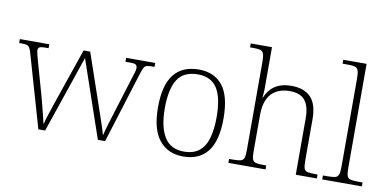

<svg xmlns="http://www.w3.org/2000/svg" viewBox="-73 -975 2426 1201"><g transform="rotate(10 1140.5 -375.0)"><path d="M86 -458Q80 -481 73 -492.5Q66 -504 55.5 -507.5Q45 -511 24 -511H6V-536H193V-511H169Q143 -511 134.5 -505Q126 -499 126 -486Q126 -478 131.5 -456.5Q137 -435 141 -421L201 -209Q208 -185 216 -152Q224 -119 232 -88.5Q240 -58 243 -41H246Q249 -58 259 -89Q269 -120 280.5 -154Q292 -188 300 -212L411 -535H453L559 -226Q565 -208 574 -182Q583 -156 592.5 -128Q602 -100 610 -75.5Q618 -51 621 -38H624Q629 -63 643 -108Q657 -153 675 -212L740 -421Q747 -440 751.5 -457Q756 -474 756 -484Q756 -498 747.5 -504.5Q739 -511 711 -511H681V-536H866V-511H846Q826 -511 815 -507Q804 -503 798 -491.5Q792 -480 784 -455L642 0H596L428 -490L261 0H218Z M1138 10Q1042 10 986.5 -58Q931 -126 931 -267Q931 -407 984.5 -475Q1038 -543 1143 -543Q1240 -543 1293.5 -477Q1347 -411 1347 -267Q1347 -126 1294 -58Q1241 10 1138 10ZM1138 -21Q1199 -21 1235.5 -51Q1272 -81 1287.5 -136.5Q1303 -192 1303 -267Q1303 -392 1264.5 -452Q1226 -512 1142 -512Q1052 -512 1013 -451Q974 -390 974 -267Q974 -150 1013.5 -85.5Q1053 -21 1138 -21Z M1425 0V-25H1447Q1480 -25 1497 -29Q1514 -33 1519.5 -48.5Q1525 -64 1525 -99V-659Q1525 -695 1519 -711Q1513 -727 1498 -731Q1483 -735 1454 -735H1433V-760H1568V-495Q1568 -485 1567 -473.5Q1566 -462 1565.5 -453Q1565 -444 1564 -440H1567Q1577 -466 1597 -490Q1617 -514 1650 -528.5Q1683 -543 1731 -543Q1811 -543 1853.5 -499.5Q1896 -456 1896 -359V-99Q1896 -64 1901 -48.5Q1906 -33 1923 -29Q1940 -25 1973 -25H1987V0H1853V-357Q1853 -434 1823 -471.5Q1793 -509 1725 -509Q1677 -509 1641.5 -489.5Q1606 -470 1587 -430.5Q1568 -391 1568 -331V-97Q1568 -64 1573.5 -48.5Q1579 -33 1596 -29Q1613 -25 1646 -25H1661V0Z M2021 0V-25H2048Q2081 -25 2097.5 -29Q2114 -33 2120 -48.5Q2126 -64 2126 -99V-659Q2126 -695 2120 -711Q2114 -727 2098.5 -731Q2083 -735 2055 -735H2021V-760H2169V-99Q2169 -64 2174.5 -48.5Q2180 -33 2197 -29Q2214 -25 2247 -25H2273V0Z"/></g></svg>

Font: Noto Rashi Hebrew ExtraLight
Style: Regular
Weight: 250
Version: Version 1.006